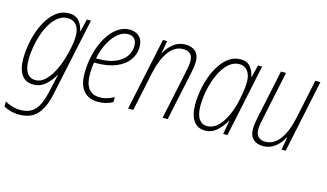

<svg xmlns="http://www.w3.org/2000/svg" viewBox="-94 -824 2297 1350"><g transform="rotate(15 1054.5 -149.5)"><path d="M107 240Q73 240 43 231Q13 222 -5 212V174Q13 186 44 196Q75 206 108 206Q179 206 215.5 163Q252 120 270 36L282 -17Q285 -32 290.5 -55.5Q296 -79 301 -101H299Q272 -53 235 -21.5Q198 10 148 10Q93 10 64 -31.5Q35 -73 35 -149Q35 -197 44 -250.5Q53 -304 71.5 -355Q90 -406 117.5 -447.5Q145 -489 181.5 -514Q218 -539 264 -539Q314 -539 339 -509Q364 -479 371 -439H374L396 -529H426L305 41Q285 137 239.5 188.5Q194 240 107 240ZM157 -24Q193 -24 223.5 -52Q254 -80 278 -124.5Q302 -169 318 -220Q334 -271 342.5 -318Q351 -365 351 -397Q351 -448 328 -476Q305 -504 265 -504Q228 -504 197.5 -481.5Q167 -459 143.5 -421Q120 -383 104.5 -336.5Q89 -290 81 -242Q73 -194 73 -152Q73 -24 157 -24Z M617 10Q555 10 516.5 -31.5Q478 -73 478 -159Q478 -236 496 -305Q514 -374 545 -426.5Q576 -479 617.5 -509Q659 -539 706 -539Q750 -539 777 -513.5Q804 -488 804 -438Q804 -385 773.5 -342.5Q743 -300 683.5 -275Q624 -250 537 -250H523Q516 -210 516 -163Q516 -24 625 -24Q654 -24 679 -32.5Q704 -41 727 -53V-17Q707 -5 679 2.5Q651 10 617 10ZM544 -282Q619 -282 668.5 -303Q718 -324 742.5 -359Q767 -394 767 -436Q767 -468 751 -486.5Q735 -505 702 -505Q666 -505 631 -476.5Q596 -448 569 -397.5Q542 -347 529 -282Z M838 0 950 -529H981L964 -436H966Q987 -478 1025 -508.5Q1063 -539 1113 -539Q1159 -539 1186 -514Q1213 -489 1213 -440Q1213 -419 1208 -389.5Q1203 -360 1197 -334L1126 0H1089L1161 -339Q1166 -365 1170.5 -389.5Q1175 -414 1175 -435Q1175 -470 1156.5 -487Q1138 -504 1105 -504Q1044 -504 1001 -445Q958 -386 935 -281L876 0Z M1399 10Q1344 10 1315 -32Q1286 -74 1286 -150Q1286 -198 1295 -251Q1304 -304 1322.5 -355Q1341 -406 1368.5 -447.5Q1396 -489 1432.5 -514Q1469 -539 1514 -539Q1562 -539 1586 -509Q1610 -479 1617 -439H1620L1642 -529H1672L1561 0H1530L1548 -100H1546Q1520 -55 1484 -22.5Q1448 10 1399 10ZM1406 -24Q1446 -24 1479 -54Q1512 -84 1536 -133Q1560 -182 1574 -238Q1584 -282 1590.5 -322Q1597 -362 1597 -396Q1597 -446 1575 -475Q1553 -504 1515 -504Q1478 -504 1448 -481.5Q1418 -459 1395 -421.5Q1372 -384 1356 -337.5Q1340 -291 1332 -243Q1324 -195 1324 -152Q1324 -87 1346 -55.5Q1368 -24 1406 -24Z M1822 10Q1776 10 1749.5 -15Q1723 -40 1723 -89Q1723 -109 1727.5 -138Q1732 -167 1738 -193L1809 -529H1846L1774 -187Q1769 -163 1764.5 -139Q1760 -115 1760 -94Q1760 -59 1778.5 -41.5Q1797 -24 1830 -24Q1891 -24 1934.5 -83Q1978 -142 2000 -248L2059 -529H2096L1985 0H1955L1971 -92H1968Q1948 -51 1910 -20.5Q1872 10 1822 10Z"/></g></svg>

Font: Noto Sans Condensed ExtraLight
Style: Italic
Weight: 200
Width: 3
Italic angle: -12°
Designer: Monotype Design Team
Foundry: Monotype Imaging Inc.
Version: Version 2.013; ttfautohint (v1.8.4.7-5d5b)